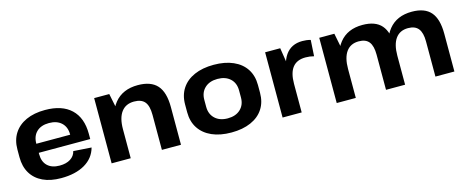

<svg xmlns="http://www.w3.org/2000/svg" viewBox="-35 -1037 3721 1535"><g transform="rotate(-15 1825.5 -270.0)"><path d="M332 10Q244 10 181.5 -19.5Q119 -49 85.5 -104.5Q52 -160 52 -238V-302Q52 -379 87.5 -434.5Q123 -490 189 -520Q255 -550 346 -550Q486 -550 561 -479Q636 -408 636 -275V-232H181V-307H512L490 -279V-310Q490 -371 452.5 -406Q415 -441 350 -441Q284 -441 247 -405.5Q210 -370 210 -308V-221Q210 -158 246 -124Q282 -90 346 -90Q401 -90 436 -112.5Q471 -135 480 -174L629 -164Q606 -80 528.5 -35Q451 10 332 10Z M1167 -290Q1167 -364 1139.5 -397.5Q1112 -431 1051 -431Q982 -431 945.5 -382Q909 -333 909 -240L853 -159V-228Q853 -384 920.5 -467Q988 -550 1114 -550Q1222 -550 1273.5 -492.5Q1325 -435 1325 -312V0H1167ZM751 -540H876L909 -378V0H751Z M1742 10Q1648 10 1580.5 -20Q1513 -50 1476.5 -105.5Q1440 -161 1440 -238V-302Q1440 -379 1476.5 -434.5Q1513 -490 1581 -520Q1649 -550 1742 -550Q1835 -550 1903 -520Q1971 -490 2007 -434.5Q2043 -379 2043 -302V-238Q2043 -161 2007 -105.5Q1971 -50 1903 -20Q1835 10 1742 10ZM1742 -107Q1808 -107 1847 -143.5Q1886 -180 1886 -241V-299Q1886 -361 1847 -397Q1808 -433 1742 -433Q1676 -433 1637 -396.5Q1598 -360 1598 -299V-241Q1598 -180 1637 -143.5Q1676 -107 1742 -107Z M2166 -540H2291L2324 -330V0H2166ZM2287 -276Q2287 -411 2335 -480.5Q2383 -550 2476 -550Q2493 -550 2510 -548Q2527 -546 2544 -541L2536 -408Q2503 -417 2467 -417Q2395 -417 2359.5 -372Q2324 -327 2324 -236Z M3431 -291Q3431 -363 3404 -397Q3377 -431 3319 -431Q3251 -431 3215.5 -382Q3180 -333 3180 -240L3123 -159V-228Q3123 -384 3190 -467Q3257 -550 3382 -550Q3488 -550 3538 -492.5Q3588 -435 3588 -313V0H3431ZM2614 -540H2739L2772 -373V0H2614ZM3022 -291Q3022 -363 2995.5 -397Q2969 -431 2911 -431Q2843 -431 2807.5 -382Q2772 -333 2772 -240L2716 -159V-228Q2716 -384 2782.5 -467Q2849 -550 2973 -550Q3080 -550 3130 -492.5Q3180 -435 3180 -313V0H3022Z"/></g></svg>

Font: Pathway Extreme 28pt
Style: Bold
Weight: 700
Designer: Eduardo Rodriguez Tunni
Foundry: Eduardo Rodriguez Tunni
Version: Version 1.001;gftools[0.9.26]